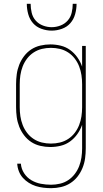

<svg xmlns="http://www.w3.org/2000/svg" viewBox="-20 -760 540 1003"><path d="M247 223Q227 223 206.5 220.5Q186 218 167 212Q148 206 130.5 195Q113 184 99.5 169Q86 154 78.5 134.5Q71 115 70 95H89Q91 122 106 145Q121 168 144 181.5Q167 195 193.5 200Q220 205 247 205Q270 205 293.5 199.5Q317 194 336.5 181Q356 168 370.5 149Q385 130 393.5 108Q402 86 405.5 62.5Q409 39 409 15V-108Q400 -82 384 -59.5Q368 -37 346 -21Q324 -5 297 1.5Q270 8 243 8Q217 8 191 2Q165 -4 143.5 -18Q122 -32 106 -53Q90 -74 80.5 -98Q71 -122 67.5 -148Q64 -174 64 -200V-320Q64 -346 67.5 -372Q71 -398 80.5 -422Q90 -446 106 -467Q122 -488 143.5 -502Q165 -516 191 -522Q217 -528 243 -528Q270 -528 297 -521.5Q324 -515 346 -499Q368 -483 384 -460.5Q400 -438 409 -412V-520H428V15Q428 41 424.5 67Q421 93 411 117.5Q401 142 385 162.5Q369 183 347 197Q325 211 299 217Q273 223 247 223ZM246 -10Q270 -10 293 -15.5Q316 -21 336 -34Q356 -47 370.5 -66Q385 -85 393.5 -107Q402 -129 405.5 -152.5Q409 -176 409 -200V-320Q409 -344 405.5 -367.5Q402 -391 393.5 -413Q385 -435 370.5 -454Q356 -473 336 -486Q316 -499 293 -504.5Q270 -510 246 -510Q222 -510 199 -504.5Q176 -499 156 -486Q136 -473 121.5 -454Q107 -435 98.5 -413Q90 -391 86.5 -367.5Q83 -344 83 -320V-200Q83 -176 86.5 -152.5Q90 -129 98.5 -107Q107 -85 121.5 -66Q136 -47 156 -34Q176 -21 199 -15.5Q222 -10 246 -10ZM250 -600Q223 -600 196.5 -609.5Q170 -619 152.5 -639Q135 -659 127.5 -686Q120 -713 120 -740H140Q140 -717 145.5 -693.5Q151 -670 166.5 -652.5Q182 -635 204.5 -626.5Q227 -618 250 -618Q273 -618 295.5 -626.5Q318 -635 333.5 -652.5Q349 -670 354.5 -693.5Q360 -717 360 -740H380Q380 -713 372.5 -686Q365 -659 347.5 -639Q330 -619 303.5 -609.5Q277 -600 250 -600Z"/></svg>

Font: Iosevka Thin
Style: Regular
Weight: 100
Monospace: yes
Designer: Belleve Invis
Foundry: Belleve Invis
Version: Version 32.5.0; ttfautohint (v1.8.4)